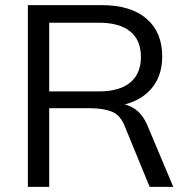

<svg xmlns="http://www.w3.org/2000/svg" viewBox="-20 -725 732 745"><path d="M88.1 0V-705H375.9Q487.2 -705 548.3 -652.7Q609.4 -600.3 609.4 -506Q609.4 -444.2 581.7 -400.6Q554 -357 504.4 -334.1Q454.9 -311.1 389.2 -311.1L406.9 -324.3H427.2Q468.1 -324.3 500.3 -304.2Q532.5 -284 552.4 -237.4L652.3 0H560.6L465.1 -232.7Q447.9 -278.3 414.1 -291.7Q380.3 -305.1 329.2 -305.1H170.9V0ZM170.9 -370.4H363.9Q443.6 -370.4 485.2 -404.7Q526.8 -439.1 526.8 -504.1Q526.8 -569.2 485.2 -603Q443.6 -636.9 363.9 -636.9H170.9Z"/></svg>

Font: Mulish ExtraLight
Style: Regular
Weight: 200
Designer: Vernon Adams
Foundry: Vernon Adams
Version: Version 3.603